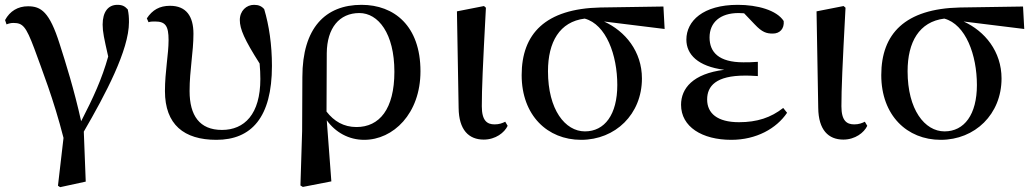

<svg xmlns="http://www.w3.org/2000/svg" viewBox="-20 -563 4283 795"><path d="M220 206 229 212 335 189 327 -18C417 -173 514 -356 514 -471C514 -492 513 -506 509 -524C497 -537 487 -543 466 -543C428 -543 405 -514 405 -461C405 -431 411 -404 428 -329C402 -236 366 -158 316 -61C287 -192 252 -303 227 -381C185 -514 150 -537 96 -537C54 -537 21 -517 1 -480L7 -462C17 -466 26 -468 35 -468C74 -468 87 -455 122 -362C153 -276 202 -153 243 8Z M876 16C1021 16 1106 -77 1106 -290C1106 -378 1094 -458 1074 -525C1064 -537 1051 -543 1032 -543C1000 -543 973 -518 973 -480C973 -443 992 -399 1055 -300C1057 -278 1058 -256 1058 -236C1058 -90 992 -25 899 -25C806 -25 765 -85 765 -186C765 -273 781 -347 781 -423C781 -496 751 -539 684 -539C641 -539 611 -522 588 -487L595 -471C603 -474 612 -474 622 -474C665 -474 678 -456 678 -397C678 -338 663 -267 663 -186C663 -47 742 16 876 16Z M1224 205 1234 211 1352 188 1333 -65C1369 -15 1424 16 1488 16C1608 16 1721 -92 1721 -268C1721 -456 1612 -543 1477 -543C1327 -543 1232 -447 1232 -244L1231 -20ZM1332 -101 1333 -343C1334 -447 1385 -509 1468 -509C1546 -509 1613 -425 1613 -266C1613 -111 1551 -37 1456 -37C1403 -37 1363 -61 1332 -101Z M1983 15C2032 15 2069 -14 2082 -42L2072 -59C2060 -53 2047 -48 2028 -48C1997 -48 1975 -63 1975 -123C1975 -197 1979 -286 1992 -531L1984 -538L1872 -516L1879 -116C1880 -25 1921 15 1983 15Z M2386 16C2528 16 2638 -90 2638 -238C2638 -350 2569 -434 2481 -474L2732 -443L2727 -536L2466 -532C2238 -527 2140 -423 2140 -252C2140 -85 2247 16 2386 16ZM2401 -486C2490 -462 2536 -335 2536 -211C2536 -89 2484 -19 2402 -19C2320 -19 2249 -109 2249 -268C2249 -389 2297 -473 2401 -486Z M3008 16C3112 16 3195 -31 3239 -96L3223 -116C3172 -76 3115 -57 3040 -57C2950 -57 2908 -94 2908 -151C2908 -207 2945 -250 3065 -250C3077 -250 3088 -250 3118 -248V-307C3093 -305 3076 -305 3058 -305C2956 -305 2918 -347 2918 -408C2918 -470 2962 -509 3038 -509L3061 -508L3105 -462C3136 -429 3154 -424 3180 -424C3209 -424 3228 -444 3225 -476C3196 -521 3116 -543 3035 -543C2891 -543 2822 -476 2822 -399C2822 -338 2869 -288 2979 -274C2849 -258 2800 -197 2800 -129C2800 -38 2887 16 3008 16Z M3472 15C3521 15 3558 -14 3571 -42L3561 -59C3549 -53 3536 -48 3517 -48C3486 -48 3464 -63 3464 -123C3464 -197 3468 -286 3481 -531L3473 -538L3361 -516L3368 -116C3369 -25 3410 15 3472 15Z M3875 16C4017 16 4127 -90 4127 -238C4127 -350 4058 -434 3970 -474L4221 -443L4216 -536L3955 -532C3727 -527 3629 -423 3629 -252C3629 -85 3736 16 3875 16ZM3890 -486C3979 -462 4025 -335 4025 -211C4025 -89 3973 -19 3891 -19C3809 -19 3738 -109 3738 -268C3738 -389 3786 -473 3890 -486Z"/></svg>

Font: Noto Serif CJK SC SemiBold
Style: Regular
Weight: 600
Designer: Ryoko NISHIZUKA 西塚涼子 (kana & ideographs); Frank Grießhammer (Latin, Greek & Cyrillic); Wenlong ZHANG 张文龙 (bopomofo); San
Foundry: Adobe
Version: Version 2.001;hotconv 1.1.0;makeotfexe 2.6.0